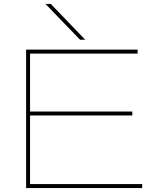

<svg xmlns="http://www.w3.org/2000/svg" viewBox="-20 -951 780 971"><path d="M112 0V-700H676V-680H132V-387H649V-367H132V-20H699V0ZM385 -750 210 -931H237L411 -750Z"/></svg>

Font: Georama Extended Thin
Style: Regular
Weight: 100
Width: 7
Designer: Jean-Baptiste Levee
Foundry: Production Type
Version: Version 1.000